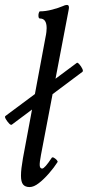

<svg xmlns="http://www.w3.org/2000/svg" viewBox="-43 -745 356 778"><path d="M77 13Q59 13 50.5 2.5Q42 -8 42 -33Q42 -47 44 -64Q46 -81 50 -104L141 -592Q144 -606 145 -615.5Q146 -625 146 -631Q146 -670 119 -670Q114 -670 113 -677.5Q112 -685 114 -692Q116 -699 119 -699Q142 -699 168.5 -706Q195 -713 211 -720Q221 -725 228 -725Q240 -725 235 -704L123 -117Q117 -86 118 -74Q119 -62 128 -62Q138 -62 167 -106Q170 -109 176 -105.5Q182 -102 187 -96.5Q192 -91 190 -88Q176 -66 155.5 -42.5Q135 -19 114.5 -3Q94 13 77 13ZM5 -240Q1 -237 -6.5 -245Q-14 -253 -19.5 -262.5Q-25 -272 -21 -275L268 -490Q271 -493 278.5 -484.5Q286 -476 290.5 -466.5Q295 -457 291 -454Z"/></svg>

Font: Junicode Two Beta Condensed Medium
Style: Italic
Weight: 500
Width: 3
Italic angle: -9°
Version: Version 1.053; ttfautohint (v1.8.4)